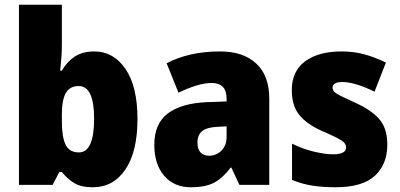

<svg xmlns="http://www.w3.org/2000/svg" viewBox="-20 -780 1688 810"><path d="M241 -588Q241 -564 239 -537Q237 -510 234 -482H241Q262 -519 295 -541Q328 -563 378 -563Q459 -563 509.5 -489Q560 -415 560 -278Q560 -140 509 -65Q458 10 372 10Q322 10 293.5 -7.5Q265 -25 241 -54H230L202 0H60V-760H241ZM312 -417Q275 -417 258 -388Q241 -359 241 -298V-269Q241 -201 257 -169Q273 -137 313 -137Q377 -137 377 -280Q377 -417 312 -417Z M909 -563Q1006 -563 1061 -512Q1116 -461 1116 -363V0H990L956 -73H953Q921 -30 884.5 -10Q848 10 785 10Q714 10 672.5 -38.5Q631 -87 631 -169Q631 -258 687.5 -301Q744 -344 851 -349L936 -352V-362Q936 -398 919.5 -414Q903 -430 874 -430Q844 -430 808 -419Q772 -408 733 -389L683 -513Q728 -537 784.5 -550Q841 -563 909 -563ZM898 -245Q852 -243 832.5 -226.5Q813 -210 813 -179Q813 -150 826.5 -136.5Q840 -123 862 -123Q893 -123 914.5 -145Q936 -167 936 -202V-247Z M1614 -170Q1614 -87 1561.5 -38.5Q1509 10 1396 10Q1344 10 1300 3.5Q1256 -3 1212 -21V-174Q1256 -152 1303.5 -140.5Q1351 -129 1385 -129Q1440 -129 1440 -158Q1440 -169 1432 -178Q1424 -187 1401.5 -198.5Q1379 -210 1335 -229Q1273 -257 1242 -296Q1211 -335 1211 -400Q1211 -480 1267.5 -521.5Q1324 -563 1421 -563Q1472 -563 1516.5 -551Q1561 -539 1608 -516L1560 -393Q1525 -411 1488.5 -422.5Q1452 -434 1425 -434Q1383 -434 1383 -410Q1383 -400 1390.5 -392.5Q1398 -385 1419 -374.5Q1440 -364 1482 -345Q1546 -316 1580 -277.5Q1614 -239 1614 -170Z"/></svg>

Font: Noto Sans Lao Looped SemiCondensed Black
Style: Regular
Weight: 900
Width: 4
Designer: Mark Frömberg, Ben Mitchell
Foundry: The Fontpad Ltd
Version: Version 1.002; ttfautohint (v1.8.4.7-5d5b)